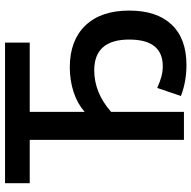

<svg xmlns="http://www.w3.org/2000/svg" viewBox="-19 -731 760 762"><g transform="rotate(-90 361.0 -350.0)"><path d="M298 0V-289Q374 -356 463 -356Q585 -356 585 -217Q585 -84 479 -84Q459 -84 439.5 -89Q420 -94 393 -106L361 -12Q418 10 484 10Q589 10 644.5 -49Q700 -108 700 -217Q700 -330 640.5 -391.5Q581 -453 475 -453Q423 -453 377 -438Q331 -423 298 -394V-612H573V-710H15V-612H187V0Z"/></g></svg>

Font: RT Raleway SemiBold
Style: Regular
Weight: 400
Designer: Matt McInerney, Pablo Impallari, Rodrigo Fuenzalida — Edited by Milan Moffatt in April 2016
Foundry: Matt McInerney, Pablo Impallari, Rodrigo Fuenzalida — Edited by Milan Moffatt in April 2016
Version: Version 3.001